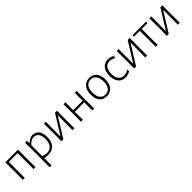

<svg xmlns="http://www.w3.org/2000/svg" viewBox="368 -1905 3533 3533"><g transform="rotate(-45 2134.5 -138.5)"><path d="M371 0 373 -147 371 -416H143L141 -152L142 0H91L93 -147L91 -455H422L421 -152L422 0Z M968 -240Q968 -123 911 -58.5Q854 6 750 6Q700 6 653 -3L654 185H603L606 -195L603 -451L653 -457V-391H658Q720 -451 794 -460Q877 -460 922.5 -403Q968 -346 968 -240ZM919 -233Q919 -321 885.5 -368.5Q852 -416 790 -416Q717 -416 653 -340L652 -198L653 -56Q708 -33 755 -33Q833 -33 876 -85.5Q919 -138 919 -233Z M1146 -457 1145 -80H1150L1383 -455H1435L1433 -199L1435 0H1384L1386 -192V-378H1381L1146 0H1096L1098 -195L1096 -454Z M1898 0 1900 -195V-210L1653 -209V-198L1655 0H1604L1606 -195L1604 -455H1655L1653 -251L1900 -250L1899 -455H1949L1947 -198L1949 0Z M2473 -233Q2473 -120 2420 -57Q2367 6 2273 6Q2183 6 2133 -54.5Q2083 -115 2083 -222Q2083 -335 2135.5 -398.5Q2188 -462 2282 -462Q2372 -462 2422.5 -401.5Q2473 -341 2473 -233ZM2132 -232Q2132 -136 2169.5 -84.5Q2207 -33 2275 -33Q2346 -33 2385 -82.5Q2424 -132 2424 -223Q2424 -319 2386 -371Q2348 -423 2280 -423Q2210 -423 2171 -373Q2132 -323 2132 -232Z M2888 -428 2878 -383 2870 -382Q2847 -398 2818 -408Q2789 -418 2761 -418Q2696 -418 2658.5 -366.5Q2621 -315 2621 -226Q2621 -139 2659 -88Q2697 -37 2763 -37Q2793 -37 2825 -47.5Q2857 -58 2883 -75L2890 -71L2885 -27Q2858 -12 2824.5 -3Q2791 6 2758 6Q2672 6 2622 -56Q2572 -118 2572 -224Q2572 -333 2623 -397.5Q2674 -462 2762 -462Q2794 -462 2828.5 -452.5Q2863 -443 2888 -428Z M3039 -457 3038 -80H3043L3276 -455H3328L3326 -199L3328 0H3277L3279 -192V-378H3274L3039 0H2989L2991 -195L2989 -454Z M3669 -417H3602L3600 -198L3602 0H3551L3553 -195L3551 -417H3485L3403 -415L3399 -421L3403 -455H3749L3753 -451L3749 -415Z M3889 -457 3888 -80H3893L4126 -455H4178L4176 -199L4178 0H4127L4129 -192V-378H4124L3889 0H3839L3841 -195L3839 -454Z"/></g></svg>

Font: t
Style: Regular
Weight: 300
Designer: Juan Pablo del Peral
Foundry: Huerta Tipografica
Version: Version 2.004; ttfautohint (v1.8.1)